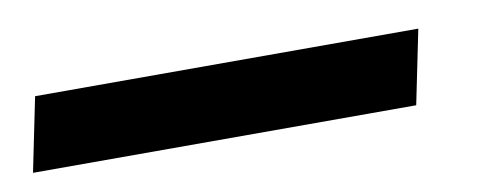

<svg xmlns="http://www.w3.org/2000/svg" viewBox="-79 -13 586 225"><g transform="rotate(-10 214.0 100.0)"><path d="M-52 144 -34 56H422L404 144Z"/></g></svg>

Font: Source Sans 3 Black
Style: Italic
Weight: 900
Italic angle: -11°
Designer: Paul D. Hunt
Foundry: Adobe
Version: Version 3.052;hotconv 1.1.0;makeotfexe 2.6.0